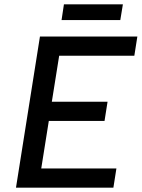

<svg xmlns="http://www.w3.org/2000/svg" viewBox="-20 -869 656 889"><path d="M549 -849H276L265 -776H537ZM602 -611 616 -700H165L54 0H505L519 -89H171L206 -309H464L478 -398H220L254 -611Z"/></svg>

Font: Arthouse Owned Medium
Style: Italic
Weight: 500
Italic angle: -10°
Designer: Jeremy Tribby
Foundry: Tribby Type
Version: Version 1.000;PS 001.000;hotconv 1.0.88;makeotf.lib2.5.64775